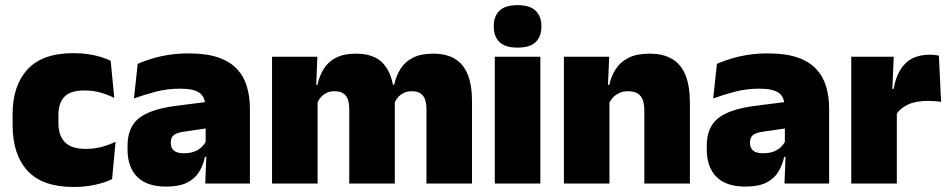

<svg xmlns="http://www.w3.org/2000/svg" viewBox="-20 -713 3686 746"><path d="M265.5 13.5Q145 13.5 87 -49.5Q29 -112.5 29 -227V-269.5Q29 -380.5 87 -443.5Q145 -506.5 265 -506.5Q294.5 -506.5 321 -502.8Q347.5 -499 370 -492.2Q392.5 -485.5 410 -477L424 -332.5Q399.5 -345 371 -353.2Q342.5 -361.5 307.5 -361.5Q253.5 -361.5 230.2 -337Q207 -312.5 207 -266.5V-234Q207 -186 232.5 -160.2Q258 -134.5 312.5 -134.5Q346.5 -134.5 374.2 -142Q402 -149.5 429 -162L415.5 -17Q388 -3.5 349 5Q310 13.5 265.5 13.5Z M951 0H777.5L782.5 -126L779 -130.5V-283.5L777.5 -301.5Q777.5 -336 755.2 -352.2Q733 -368.5 679.5 -368.5Q631 -368.5 586.2 -357Q541.5 -345.5 500.5 -330.5L515 -465Q540 -476 570.5 -485.2Q601 -494.5 637 -500Q673 -505.5 713.5 -505.5Q782 -505.5 827.8 -489.8Q873.5 -474 900.5 -445.2Q927.5 -416.5 939.2 -377Q951 -337.5 951 -290ZM625 12Q551 12 513.2 -25.8Q475.5 -63.5 475.5 -133V-145.5Q475.5 -219.5 520.8 -254.5Q566 -289.5 665.5 -302L791 -318L801.5 -217L695 -201.5Q666 -197.5 654.8 -187.8Q643.5 -178 643.5 -159V-157Q643.5 -139.5 655.2 -128.5Q667 -117.5 694.5 -117.5Q717.5 -117.5 734.2 -123.8Q751 -130 762.2 -140.5Q773.5 -151 780 -163.5L805 -103.5H776.5Q769 -70 752.8 -44Q736.5 -18 706 -3Q675.5 12 625 12Z M1814 0H1637V-288Q1637 -310 1631.8 -325.8Q1626.5 -341.5 1614 -350Q1601.5 -358.5 1579.5 -358.5Q1562 -358.5 1548.8 -352Q1535.5 -345.5 1526.2 -334.8Q1517 -324 1512 -310.5L1496.5 -383.5H1511.5Q1519 -418 1536 -445.2Q1553 -472.5 1583.8 -488.5Q1614.5 -504.5 1663 -504.5Q1715 -504.5 1748.2 -484Q1781.5 -463.5 1797.8 -422.2Q1814 -381 1814 -318.5ZM1214 0H1037V-492.5H1213L1207.5 -352.5L1214 -348ZM1514 0H1337V-288Q1337 -310 1331.8 -325.8Q1326.5 -341.5 1314 -350Q1301.5 -358.5 1279.5 -358.5Q1262 -358.5 1248.8 -352Q1235.5 -345.5 1226.2 -334.8Q1217 -324 1212 -310.5L1185 -383.5H1213.5Q1221 -418 1237.8 -445.2Q1254.5 -472.5 1285 -488.5Q1315.5 -504.5 1363 -504.5Q1431.5 -504.5 1466.2 -469Q1501 -433.5 1509.5 -366.5Q1510.5 -356.5 1512.2 -341Q1514 -325.5 1514 -314Z M2079.5 0H1902.5V-492.5H2079.5ZM1991 -528Q1942.5 -528 1920.5 -549.8Q1898.5 -571.5 1898.5 -608.5V-612.5Q1898.5 -649.5 1920.5 -671.2Q1942.5 -693 1991 -693Q2039 -693 2061.2 -671.2Q2083.5 -649.5 2083.5 -612.5V-608.5Q2083.5 -571 2061.2 -549.5Q2039 -528 1991 -528Z M2660.5 0H2483.5V-283Q2483.5 -306.5 2477.8 -323.5Q2472 -340.5 2458 -349.5Q2444 -358.5 2420 -358.5Q2401.5 -358.5 2387 -352Q2372.5 -345.5 2362.2 -334.8Q2352 -324 2346 -310.5L2319 -383.5H2347.5Q2355 -418 2372.8 -445.2Q2390.5 -472.5 2422.2 -488.5Q2454 -504.5 2503.5 -504.5Q2557.5 -504.5 2592.2 -483.5Q2627 -462.5 2643.8 -420.2Q2660.5 -378 2660.5 -313.5ZM2348 0H2171V-492.5H2347L2341.5 -366L2348 -348Z M3201.5 0H3028L3033 -126L3029.5 -130.5V-283.5L3028 -301.5Q3028 -336 3005.8 -352.2Q2983.5 -368.5 2930 -368.5Q2881.5 -368.5 2836.8 -357Q2792 -345.5 2751 -330.5L2765.5 -465Q2790.5 -476 2821 -485.2Q2851.5 -494.5 2887.5 -500Q2923.5 -505.5 2964 -505.5Q3032.5 -505.5 3078.2 -489.8Q3124 -474 3151 -445.2Q3178 -416.5 3189.8 -377Q3201.5 -337.5 3201.5 -290ZM2875.5 12Q2801.5 12 2763.8 -25.8Q2726 -63.5 2726 -133V-145.5Q2726 -219.5 2771.2 -254.5Q2816.5 -289.5 2916 -302L3041.5 -318L3052 -217L2945.5 -201.5Q2916.5 -197.5 2905.2 -187.8Q2894 -178 2894 -159V-157Q2894 -139.5 2905.8 -128.5Q2917.5 -117.5 2945 -117.5Q2968 -117.5 2984.8 -123.8Q3001.5 -130 3012.8 -140.5Q3024 -151 3030.5 -163.5L3055.5 -103.5H3027Q3019.5 -70 3003.2 -44Q2987 -18 2956.5 -3Q2926 12 2875.5 12Z M3462 -267.5 3411 -367.5H3452.5Q3462.5 -430 3496.5 -465.2Q3530.5 -500.5 3594 -500.5Q3603.5 -500.5 3611.8 -499.5Q3620 -498.5 3628 -497L3636.5 -317Q3626.5 -319 3612.8 -320Q3599 -321 3586 -321Q3539 -321 3508 -306.8Q3477 -292.5 3462 -267.5ZM3464.5 0H3287.5V-492.5H3452.5L3445.5 -329.5H3464.5Z"/></svg>

Font: Anek Malayalam ExtraBold
Style: Regular
Weight: 800
Version: Version 1.003